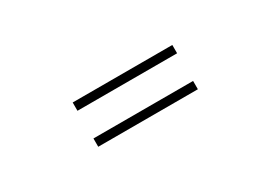

<svg xmlns="http://www.w3.org/2000/svg" viewBox="-8 -740 1017 721"><g transform="rotate(-30 500.0 -380.0)"><path d="M284 -476V-440H716V-476ZM284 -320V-284H716V-320Z"/></g></svg>

Font: Noto Sans HK
Style: Regular
Weight: 400
Designer: Ryoko NISHIZUKA 西塚涼子 (kana, bopomofo & ideographs); Paul D. Hunt (Latin, Greek & Cyrillic); Sandoll Communications 산돌커뮤니
Foundry: Adobe
Version: Version 2.004;hotconv 1.0.118;makeotfexe 2.5.65603